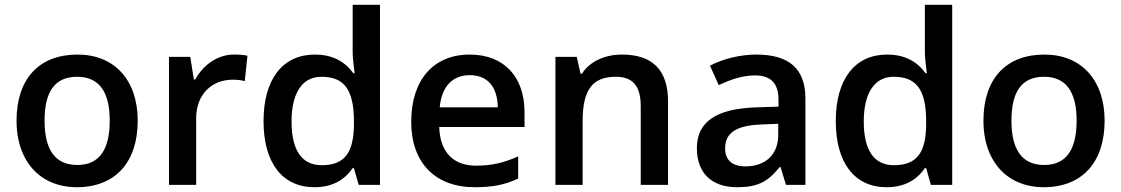

<svg xmlns="http://www.w3.org/2000/svg" viewBox="-20 -780 4730 810"><path d="M561 -271C561 -441.4 463.4 -549.8 307.1 -549.8C143.6 -549.8 49.8 -446.3 49.8 -271C49.8 -214.8 60.1 -165 81.1 -122.6C122.6 -37.1 203.1 9.8 304.2 9.8C465.8 9.8 561 -94.7 561 -271ZM168 -271C168 -390.1 209 -456.1 305.2 -456.1C397 -456.1 442.9 -394.5 442.9 -271C442.9 -146.5 397.5 -84 306.2 -84C213.9 -84 168 -146.5 168 -271Z M966.8 -549.8C900.4 -549.8 839.4 -509.3 803.7 -444.8H797.9L782.7 -540H692.9V0H807.6V-282.2C807.6 -377.9 870.1 -443.8 961.9 -443.8C979.5 -443.8 996.6 -441.9 1012.7 -438L1023.9 -544.9C1008.8 -548.3 989.7 -549.8 966.8 -549.8Z M1306.2 9.8C1377 9.8 1431.2 -17.1 1467.8 -70.8H1473.1L1493.2 0H1583V-759.8H1467.8V-563C1467.8 -540.5 1470.7 -509.8 1476.1 -471.2H1470.2C1433.1 -523.4 1378.9 -549.8 1308.1 -549.8C1172.9 -549.8 1091.8 -446.3 1091.8 -269C1091.8 -92.8 1171.4 9.8 1306.2 9.8ZM1336.9 -83C1252.4 -83 1210 -147.5 1210 -267.1C1210 -388.2 1255.4 -456.1 1335.9 -456.1C1430.2 -456.1 1473.1 -404.3 1473.1 -268.1V-252C1471.7 -132.8 1431.2 -83 1336.9 -83Z M1982.9 9.8C2056.6 9.8 2109.9 0 2166 -26.9V-120.1C2103 -92.3 2052.2 -81.1 1988.3 -81.1C1891.1 -81.1 1836.4 -139.2 1833 -244.1H2192.9V-306.2C2192.9 -458 2104.5 -549.8 1961.9 -549.8C1808.1 -549.8 1714.8 -442.4 1714.8 -266.1C1714.8 -94.2 1814.9 9.8 1982.9 9.8ZM1961.9 -462.9C2034.7 -462.9 2078.6 -416.5 2080.1 -327.1H1835C1843.3 -415.5 1889.2 -462.9 1961.9 -462.9Z M2798.3 -352.1C2798.3 -483.9 2733.4 -549.8 2604 -549.8C2531.2 -549.8 2467.8 -520.5 2435.1 -469.2H2429.2L2413.1 -540H2323.2V0H2438V-269C2438 -403.8 2481 -456.1 2578.1 -456.1C2650.9 -456.1 2683.1 -415.5 2683.1 -332V0H2798.3Z M3377.9 0V-363.8C3377.9 -492.2 3307.1 -549.8 3169.9 -549.8C3107.9 -549.8 3033.7 -533.7 2975.1 -502.9L3012.2 -420.9C3059.1 -442.9 3109.9 -461.9 3165 -461.9C3232.9 -461.9 3264.2 -427.7 3264.2 -358.9V-330.1L3170.9 -327.1C3001.5 -321.8 2919.9 -266.1 2919.9 -154.8C2919.9 -49.8 2982.9 9.8 3088.9 9.8C3171.4 9.8 3216.8 -9.3 3269 -75.2H3272.9L3295.9 0ZM3125 -78.1C3067.9 -78.1 3039.1 -105.5 3039.1 -153.8C3039.1 -220.2 3085.9 -251 3193.8 -254.9L3263.2 -257.8V-210.9C3263.2 -127 3208.5 -78.1 3125 -78.1Z M3720.2 9.8C3791 9.8 3845.2 -17.1 3881.8 -70.8H3887.2L3907.2 0H3997.1V-759.8H3881.8V-563C3881.8 -540.5 3884.8 -509.8 3890.1 -471.2H3884.3C3847.2 -523.4 3793 -549.8 3722.2 -549.8C3586.9 -549.8 3505.9 -446.3 3505.9 -269C3505.9 -92.8 3585.4 9.8 3720.2 9.8ZM3751 -83C3666.5 -83 3624 -147.5 3624 -267.1C3624 -388.2 3669.4 -456.1 3750 -456.1C3844.2 -456.1 3887.2 -404.3 3887.2 -268.1V-252C3885.7 -132.8 3845.2 -83 3751 -83Z M4640.1 -271C4640.1 -441.4 4542.5 -549.8 4386.2 -549.8C4222.7 -549.8 4128.9 -446.3 4128.9 -271C4128.9 -214.8 4139.2 -165 4160.2 -122.6C4201.7 -37.1 4282.2 9.8 4383.3 9.8C4544.9 9.8 4640.1 -94.7 4640.1 -271ZM4247.1 -271C4247.1 -390.1 4288.1 -456.1 4384.3 -456.1C4476.1 -456.1 4522 -394.5 4522 -271C4522 -146.5 4476.6 -84 4385.3 -84C4293 -84 4247.1 -146.5 4247.1 -271Z"/></svg>

Font: Open Sans 600
Style: Regular
Weight: 600
Foundry: Ascender Corporation
Version: Version 1.100;PS 001.100;hotconv 1.0.88;makeotf.lib2.5.64775